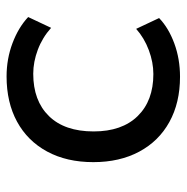

<svg xmlns="http://www.w3.org/2000/svg" viewBox="-12 -532 554 569"><g transform="rotate(-90 264.5 -248.0)"><path d="M321 9Q244 9 187 -22.5Q130 -54 99 -112Q68 -170 68 -248Q68 -327 99.5 -385Q131 -443 188 -474Q245 -505 322 -505Q374 -505 420.5 -487.5Q467 -470 498 -441L466 -373Q437 -399 401 -412.5Q365 -426 330 -426Q250 -426 204.5 -379.5Q159 -333 159 -247Q159 -163 204.5 -116.5Q250 -70 329 -70Q364 -70 400 -83.5Q436 -97 463 -121L495 -53Q466 -25 420 -8Q374 9 321 9Z"/></g></svg>

Font: Nunito Sans 7pt
Style: Regular
Weight: 400
Designer: Vernon Adams
Foundry: Vernon Adams
Version: Version 3.101;gftools[0.9.27]